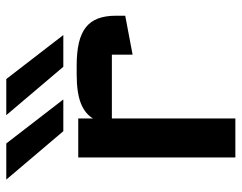

<svg xmlns="http://www.w3.org/2000/svg" viewBox="-99 -670 769 611"><g transform="rotate(-90 285.5 -364.5)"><path d="M90 0V-500H214V-453Q229 -478.5 262.5 -491.8Q296 -505 355 -505H382Q424.5 -505 454.5 -498Q484.5 -491 503.8 -476Q523 -461 532 -437.2Q541 -413.5 541 -380V-350.5L417 -327V-393Q417 -393 417 -393Q417 -393 417 -393H214V0ZM479.5 -547.5H378.5L224.5 -729H339.5ZM274.5 -547.5H173.5L19.5 -729H134.5Z"/></g></svg>

Font: Science Gothic
Style: Regular
Weight: 400
Designer: Thomas Phinney, Vassil Kateliev, Brandon Buerkle
Foundry: Font Detective LLC
Version: Version 1.018